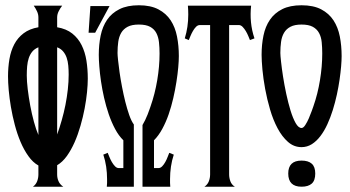

<svg xmlns="http://www.w3.org/2000/svg" viewBox="-20 -705 1322 725"><path d="M195.8 -602.1Q230.5 -596.2 252.9 -578.4Q275.4 -560.5 288.3 -534.4Q301.3 -508.3 306.4 -475.8Q311.5 -443.4 311.5 -407.7Q311.5 -386.2 308.6 -356.9Q305.7 -327.6 299.6 -295.4Q293.5 -263.2 283.9 -230Q274.4 -196.8 261.5 -167.5Q248.5 -138.2 232.2 -115.5Q215.8 -92.8 195.8 -81.1V-46.4Q195.8 -32.2 201.2 -20.3Q206.5 -8.3 218.8 0H104.5Q115.7 -8.3 120.4 -20.8Q125 -33.2 125 -46.4V-80.1Q104 -91.8 87.2 -115.5Q70.3 -139.2 57.6 -169.2Q44.9 -199.2 35.9 -233.4Q26.9 -267.6 21.2 -301Q15.6 -334.5 12.9 -364.5Q10.3 -394.5 10.3 -416.5Q10.3 -450.7 15.6 -481.9Q21 -513.2 33.9 -537.8Q46.9 -562.5 69.1 -579.3Q91.3 -596.2 125 -602.1V-639.2Q125 -651.4 119.6 -662.6Q114.3 -673.8 107.4 -683.6H214.8Q207.5 -674.3 201.7 -662.8Q195.8 -651.4 195.8 -639.2ZM81.1 -419.9Q81.1 -398.4 84.7 -368.2Q88.4 -337.9 94.2 -306.2Q100.1 -274.4 108.2 -244.9Q116.2 -215.3 125 -195.3V-526.4Q110.4 -520.5 101.8 -510Q93.3 -499.5 88.6 -485.6Q84 -471.7 82.5 -454.8Q81.1 -438 81.1 -419.9ZM239.3 -423.3Q239.3 -440.9 237.8 -457.3Q236.3 -473.6 231.7 -487.1Q227.1 -500.5 218.5 -510.7Q210 -521 195.8 -526.4V-197.3Q205.1 -222.7 213.1 -251Q221.2 -279.3 227.1 -308.8Q232.9 -338.4 236.1 -367.4Q239.3 -396.5 239.3 -423.3Z M582.5 -502.9Q582.5 -525.4 580.3 -545.4Q578.1 -565.4 570.3 -580.3Q562.5 -595.2 546.9 -603.8Q531.2 -612.3 504.4 -612.3Q478 -612.3 462.2 -604Q446.3 -595.7 437.7 -581.1Q429.2 -566.4 426.5 -546.9Q423.8 -527.3 423.8 -504.9Q423.8 -497.1 425.8 -477.8Q427.7 -458.5 431.4 -432.6Q435.1 -406.7 440.7 -377.4Q446.3 -348.1 453.1 -320.8Q460 -293.5 468 -270.5Q476.1 -247.6 485.4 -234.9V0H383.3Q384.3 -6.8 384.3 -14.2Q384.3 -21.5 384.3 -28.8Q384.3 -52.2 380.9 -75.7Q377.4 -99.1 370.1 -121.1L386.7 -127.9Q389.2 -122.1 393.1 -112.3Q397 -102.5 402.3 -93.3Q407.7 -84 414.3 -77.1Q420.9 -70.3 428.7 -70.3H445.8V-175.3Q428.2 -192.4 414.6 -218Q400.9 -243.7 390.6 -273.7Q380.4 -303.7 373 -335.9Q365.7 -368.2 361.3 -398.4Q356.9 -428.7 355 -454.6Q353 -480.5 353 -498Q353 -536.6 360.1 -570.8Q367.2 -605 384.5 -630.4Q401.9 -655.8 431.2 -670.4Q460.4 -685.1 504.4 -685.1Q548.8 -685.1 578.1 -669.7Q607.4 -654.3 624.5 -628.2Q641.6 -602.1 648.4 -567.1Q655.3 -532.2 655.3 -493.2Q655.3 -476.1 653.1 -450.9Q650.9 -425.8 646.2 -396Q641.6 -366.2 634.3 -334.5Q627 -302.7 616.7 -272.9Q606.4 -243.2 592.5 -217.8Q578.6 -192.4 561.5 -175.3V-70.3H578.1Q585.9 -70.3 592.5 -77.1Q599.1 -84 604.2 -93.3Q609.4 -102.5 613 -112.3Q616.7 -122.1 619.1 -127.9L636.2 -121.1Q628.9 -99.1 625.5 -75.7Q622.1 -52.2 622.1 -28.8Q622.1 -21.5 622.1 -14.2Q622.1 -6.8 623 0H518.1V-232.9Q522.9 -240.7 528.1 -251.5Q533.2 -262.2 537.4 -272.7Q541.5 -283.2 544.4 -291.7Q547.4 -300.3 548.8 -304.2Q564.9 -350.1 573.7 -402.1Q582.5 -454.1 582.5 -502.9ZM321.3 -682.1H393.6L339.4 -581.5H314.5Z M752 0Q763.7 -7.8 768.6 -20.5Q773.4 -33.2 773.4 -46.4V-610.4H734.9Q726.6 -610.4 720 -603.5Q713.4 -596.7 708.3 -587.6Q703.1 -578.6 699.2 -569.1Q695.3 -559.6 692.9 -553.7L677.7 -560.1Q690.9 -602.5 690.9 -649.9Q690.9 -666.5 689.5 -683.6H928.2Q924.8 -652.8 927.7 -621.3Q930.7 -589.8 940.9 -560.1L923.8 -553.7Q921.4 -559.6 917.5 -569.1Q913.6 -578.6 908.2 -587.6Q902.8 -596.7 896.2 -603.5Q889.6 -610.4 881.8 -610.4H845.2V-46.4Q845.2 -33.2 849.9 -20.5Q854.5 -7.8 866.7 0Z M1118.7 0Q1068.4 0 1068.4 -49.8Q1068.4 -98.6 1118.7 -98.6Q1144 -98.6 1157.2 -86.9Q1170.4 -75.2 1170.4 -49.8Q1170.4 -23.4 1157.2 -11.7Q1144 0 1118.7 0ZM1118.7 -685.1Q1163.6 -685.1 1192.9 -669.7Q1222.2 -654.3 1239.3 -628.2Q1256.3 -602.1 1263.2 -567.1Q1270 -532.2 1270 -493.2Q1270 -477.5 1268.1 -454.3Q1266.1 -431.2 1262.2 -404.1Q1258.3 -377 1252 -347.7Q1245.6 -318.4 1236.8 -290Q1228 -261.7 1216.3 -236.1Q1204.6 -210.4 1189.9 -191.2Q1175.3 -171.9 1157.5 -160.6Q1139.6 -149.4 1118.7 -149.4Q1089.8 -149.4 1067.4 -169.2Q1044.9 -189 1028.1 -220.7Q1011.2 -252.4 999.8 -291.5Q988.3 -330.6 981.2 -369.4Q974.1 -408.2 970.9 -442.4Q967.8 -476.6 967.8 -498Q967.8 -536.6 974.9 -570.8Q981.9 -605 999.3 -630.4Q1016.6 -655.8 1045.7 -670.4Q1074.7 -685.1 1118.7 -685.1ZM1196.8 -502.9Q1196.8 -525.4 1194.8 -545.4Q1192.9 -565.4 1184.8 -580.3Q1176.8 -595.2 1161.1 -603.8Q1145.5 -612.3 1118.7 -612.3Q1092.8 -612.3 1076.9 -604Q1061 -595.7 1052.5 -581.1Q1043.9 -566.4 1041.3 -546.9Q1038.6 -527.3 1038.6 -504.9Q1038.6 -496.1 1041.3 -471.7Q1043.9 -447.3 1048.8 -415.8Q1053.7 -384.3 1061 -350.1Q1068.4 -315.9 1077.1 -287.4Q1085.9 -258.8 1096.4 -240.2Q1106.9 -221.7 1118.7 -221.7Q1125.5 -221.7 1132.8 -232.9Q1140.1 -244.1 1146.2 -258.3Q1152.3 -272.5 1157.2 -286.1Q1162.1 -299.8 1163.6 -304.2Q1179.7 -350.1 1188.2 -402.1Q1196.8 -454.1 1196.8 -502.9Z"/></svg>

Font: XAYAX
Style: Regular
Weight: 400
Designer: Peter Wiegel
Foundry: Peter Wiegel
Version: Version 1.000 2009 initial release